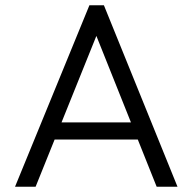

<svg xmlns="http://www.w3.org/2000/svg" viewBox="-20 -708 730 728"><path d="M37 0 319 -688H374L653 0H574L331 -608H360L115 0ZM166 -179V-244H526V-179Z"/></svg>

Font: Outfit-Light
Style: Regular
Weight: 300
Designer: Rodrigo Fuenzalida
Foundry: fragTYPE
Version: Version 1.000